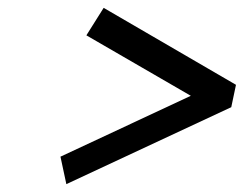

<svg xmlns="http://www.w3.org/2000/svg" viewBox="-20 -580 640 489"><path d="M581 -364 244 -560 200 -490 466 -336 134 -181 149 -111 569 -307Z"/></svg>

Font: LT Wave Mono
Style: Italic
Weight: 400
Designer: Daniel Lyons
Version: Version 2.5 (Glyphs App)